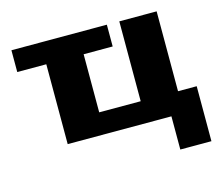

<svg xmlns="http://www.w3.org/2000/svg" viewBox="-94 -612 1029 894"><g transform="rotate(-15 420.0 -165.0)"><path d="M30 -385V-490H490V-385H350V-105H550V-490H730V-105H820V160H670V0H170V-385Z"/></g></svg>

Font: Xolonium
Style: Bold
Weight: 700
Designer: Severin Meyer
Version: Version 4.2